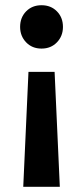

<svg xmlns="http://www.w3.org/2000/svg" viewBox="-20 -513 318 735"><path d="M69 202 89 -238H189L209 202ZM139 -327Q103 -327 80 -351Q57 -375 57 -410Q57 -446 80 -469.5Q103 -493 139 -493Q175 -493 198 -469.5Q221 -446 221 -410Q221 -375 198 -351Q175 -327 139 -327Z"/></svg>

Font: Outfit SemiBold
Style: Regular
Weight: 600
Designer: Rodrigo Fuenzalida
Foundry: fragTYPE
Version: Version 1.100;gftools[0.9.27]